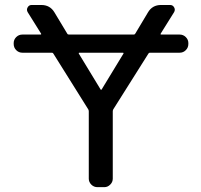

<svg xmlns="http://www.w3.org/2000/svg" viewBox="-20 -775 810 774"><path d="M477.5 -558.6Q479.5 -562.5 474.6 -562.5H300.8Q295.9 -562.5 297.9 -558.6L385.7 -414.1Q385.7 -413.1 387.7 -413.1Q389.6 -413.1 389.6 -414.1ZM70.3 -562.5Q55.7 -562.5 45.4 -572.8Q35.2 -583 35.2 -597.7V-601.6Q35.2 -615.2 45.4 -625.5Q55.7 -635.7 70.3 -635.7H142.6Q147.5 -635.7 145.5 -639.6L91.8 -725.6Q85.9 -735.4 91.3 -745.1Q96.7 -754.9 107.4 -754.9H146.5Q181.6 -754.9 199.2 -725.6L251 -639.6Q252.9 -635.7 257.8 -635.7H519.5Q523.4 -635.7 525.4 -639.6L576.2 -724.6Q593.8 -754.9 628.9 -754.9H666Q676.8 -754.9 682.1 -745.1Q687.5 -735.4 681.6 -725.6L627.9 -639.6Q626 -635.7 629.9 -635.7H704.1Q718.8 -635.7 729 -625.5Q739.3 -615.2 739.3 -601.6V-597.7Q739.3 -583 729 -572.8Q718.8 -562.5 704.1 -562.5H584Q580.1 -562.5 578.1 -558.6L436.5 -334Q434.6 -330.1 434.6 -326.2V-54.7Q434.6 -41 424.3 -30.8Q414.1 -20.5 400.4 -20.5H373Q358.4 -20.5 348.1 -30.8Q337.9 -41 337.9 -54.7V-326.2Q337.9 -330.1 335.9 -334L195.3 -558.6Q193.4 -562.5 189.5 -562.5Z"/></svg>

Font: Gen Jyuu GothicL Regular
Style: Regular
Weight: 400
Designer: [Source Han Sans]
Ryoko NISHIZUKA  (kana & ideographs); Paul D. Hunt (Latin, Greek & Cyrillic); Wenlong ZHANG  (bopomofo
Version: Version 1.002.20150607